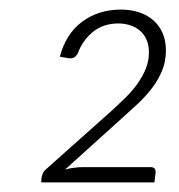

<svg xmlns="http://www.w3.org/2000/svg" viewBox="-20 -831 374 401"><path d="M66 -450ZM232.5 -811Q252.5 -811 269.8 -805.5Q287 -800 299.8 -789Q312.5 -778 319.5 -762.2Q326.5 -746.5 326.5 -725.5Q326.5 -703 318.8 -684Q311 -665 298.2 -648Q285.5 -631 268.8 -615.2Q252 -599.5 233.5 -583L116 -477Q125.5 -479.5 135.5 -480.8Q145.5 -482 155 -482H294Q306 -482 305 -470.5L302.5 -450H66L67 -462Q68 -465.5 69.8 -469.5Q71.5 -473.5 75.5 -477L208.5 -595.5Q225.5 -611 240.8 -625.8Q256 -640.5 267 -656Q278 -671.5 284.5 -687.5Q291 -703.5 291 -721.5Q291 -737 286 -748.2Q281 -759.5 272.2 -767Q263.5 -774.5 251.8 -778.2Q240 -782 227 -782Q196 -782 174.2 -764.5Q152.5 -747 142 -718.5Q138.5 -713 134.5 -710.8Q130.5 -708.5 123 -709.5L105 -712.5Q117.5 -760.5 151.8 -785.8Q186 -811 232.5 -811Z"/></svg>

Font: Lato Light
Style: Italic
Weight: 300
Italic angle: -7°
Designer: Lukasz Dziedzic
Foundry: tyPoland Lukasz Dziedzic
Version: Version 2.007; 2014-02-27